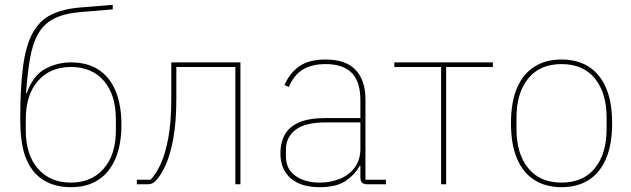

<svg xmlns="http://www.w3.org/2000/svg" viewBox="-20 -765 2621 797"><path d="M274 12Q204 12 155 -21Q106 -54 83 -121Q73 -152 68.5 -188.5Q64 -225 64 -270Q64 -401 75.5 -488Q87 -575 115 -627Q143 -679 191.5 -703.5Q240 -728 314 -734L448 -745V-726L314 -715Q245 -709 203 -687Q161 -665 138 -624Q115 -583 104.5 -522Q94 -461 88 -378H91Q117 -452 167.5 -479Q218 -506 274 -506Q343 -506 389.5 -475.5Q436 -445 460 -387Q484 -329 484 -247Q484 -165 459.5 -107Q435 -49 388.5 -18.5Q342 12 274 12ZM274 -7Q360 -7 410.5 -65Q461 -123 461 -224V-270Q461 -371 411.5 -429Q362 -487 274 -487Q188 -487 137.5 -429Q87 -371 87 -270V-224Q87 -123 137.5 -65Q188 -7 274 -7Z M548 0V-19H605Q627 -41 646.5 -83Q666 -125 678.5 -191.5Q691 -258 691 -355V-506H978V0H957V-487H712V-355Q712 -259 699.5 -190.5Q687 -122 667 -78.5Q647 -35 625 -13Q618 -6 610 -3Q602 0 591 0Z M1582 0H1505Q1495 0 1488.5 -3Q1482 -6 1479 -12.5Q1476 -19 1476 -29V-87L1486 -77H1473Q1454 -41 1415.5 -14.5Q1377 12 1307 12Q1229 12 1186.5 -25Q1144 -62 1144 -130Q1144 -172 1161.5 -205Q1179 -238 1220.5 -256.5Q1262 -275 1334 -275H1476V-349Q1476 -427 1439.5 -463Q1403 -499 1332 -499Q1275 -499 1237.5 -476.5Q1200 -454 1179 -404L1161 -412Q1182 -461 1222 -489.5Q1262 -518 1332 -518Q1415 -518 1456 -475Q1497 -432 1497 -352V-19H1582ZM1476 -257H1335Q1246 -257 1206.5 -226Q1167 -195 1167 -145V-115Q1167 -63 1206.5 -35Q1246 -7 1307 -7Q1352 -7 1390.5 -22.5Q1429 -38 1452.5 -69.5Q1476 -101 1476 -148Z M1811 0V-487H1617V-506H2026V-487H1832V0Z M2311 12Q2245 12 2198 -18Q2151 -48 2126 -107Q2101 -166 2101 -253Q2101 -341 2126 -399.5Q2151 -458 2198 -488Q2245 -518 2311 -518Q2377 -518 2424 -488Q2471 -458 2496 -399.5Q2521 -341 2521 -253Q2521 -166 2496 -107Q2471 -48 2424 -18Q2377 12 2311 12ZM2311 -7Q2401 -7 2449.5 -67Q2498 -127 2498 -229V-277Q2498 -379 2449.5 -439Q2401 -499 2311 -499Q2221 -499 2172.5 -439Q2124 -379 2124 -277V-229Q2124 -127 2172.5 -67Q2221 -7 2311 -7Z"/></svg>

Font: IBM Plex Sans Thin
Style: Regular
Weight: 250
Designer: Mike Abbink, Paul van der Laan, Pieter van Rosmalen
Foundry: Bold Monday
Version: Version 3.201